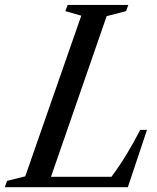

<svg xmlns="http://www.w3.org/2000/svg" viewBox="-75 -782 654 802"><path d="M-55 0 -45.5 -26.5 30.5 -45.5 264.5 -716.5 198 -735.5 207.5 -761.5H461L451.5 -735.5L370.5 -714.5L138 -43.5H390.5Q425.5 -90.5 455.8 -140.8Q486 -191 510.5 -239.5H539L459 0Z"/></svg>

Font: Libre Caslon Condensed Medium Italic
Style: Regular
Weight: 500
Italic angle: -22.583°
Designer: Pablo Impallari, Rodrigo Fuenzalida, Katja Schimmel, Ertekin Erdin
Foundry: Pablo Impallari, Rodrigo Fuenzalida
Version: Version 2.000; ttfautohint (v1.8.4.7-5d5b);gftools[0.9.33]